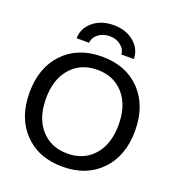

<svg xmlns="http://www.w3.org/2000/svg" viewBox="-167 -1087 1127 1230"><g transform="rotate(20 397.0 -472.5)"><path d="M135.3 -92.3Q37.1 -194.3 37.1 -365.2Q37.1 -536.1 135.3 -638.2Q233.4 -740.2 397 -740.2Q560.5 -740.2 658.7 -638.2Q756.8 -536.1 756.8 -365.2Q756.8 -194.3 658.7 -92.3Q560.5 9.8 397 9.8Q233.4 9.8 135.3 -92.3ZM217.3 -573.7Q149.4 -497.1 149.4 -365.2Q149.4 -233.4 217.3 -156.7Q285.2 -80.1 397.5 -80.1Q509.8 -80.1 577.1 -156.7Q644.5 -233.4 644.5 -365.2Q644.5 -497.1 577.1 -573.7Q509.8 -650.4 397.5 -650.4Q285.2 -650.4 217.3 -573.7ZM202.1 -794.9Q202.1 -862.3 257.3 -908.7Q312.5 -955.1 397.5 -955.1Q482.4 -955.1 537.1 -908.7Q591.8 -862.3 591.8 -794.9H506.8Q504.9 -831.1 473.1 -855.5Q441.4 -879.9 397.5 -879.9Q353.5 -879.9 321.3 -855.5Q289.1 -831.1 287.1 -794.9Z"/></g></svg>

Font: GenEi M Gothic v2 Medium
Style: Regular
Weight: 500
Version: Version 2.0